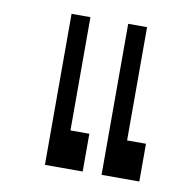

<svg xmlns="http://www.w3.org/2000/svg" viewBox="-63 -563 626 626"><g transform="rotate(10 250.0 -250.0)"><path d="M187.5 -125H250V0H125V-500H187.5ZM312.5 -500H375V-125H437.5V0H312.5Z"/></g></svg>

Font: 寒蝉点阵体 16px
Style: Regular
Weight: 400
Designer: Designed by Warren2060
Foundry: ChillType
Version: Version 1.000